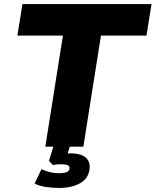

<svg xmlns="http://www.w3.org/2000/svg" viewBox="-20 -725 769 949"><path d="M204 0 291 -549H66L91 -705H729L704 -549H479L392 0ZM272 204Q240 204 206.5 199Q173 194 151 182L185 111Q201 119 223.5 125Q246 131 271 131Q297 131 310 125.5Q323 120 324 107Q325 96 314.5 91.5Q304 87 285 87Q278 87 265 87.5Q252 88 242 91L222 70L250 -20H331L306 61L271 41Q283 37 299.5 35Q316 33 332 33Q358 33 380 40.5Q402 48 413.5 64.5Q425 81 423 108Q418 157 376 180.5Q334 204 272 204Z"/></svg>

Font: Nunito Sans 9pt Black
Style: Italic
Weight: 900
Italic angle: -9°
Version: Version 3.101;gftools[0.9.27]